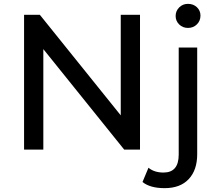

<svg xmlns="http://www.w3.org/2000/svg" viewBox="-20 -777 1135 997"><path d="M956 -632Q929 -632 910.5 -650Q892 -668 892 -694Q892 -720 910.5 -738.5Q929 -757 956 -757Q984 -757 1002.5 -739.5Q1021 -722 1021 -696Q1021 -669 1002.5 -650.5Q984 -632 956 -632ZM187 -700 607 -178V-700H707V0H625L205 -522V0H105V-700ZM908 26V-530H1004V24Q1004 106 960 153Q916 200 835 200Q759 200 720 168L751 94Q781 119 829 119Q908 119 908 26Z"/></svg>

Font: false
Style: Regular
Weight: 500
Designer: Julieta Ulanovsky
Foundry: Julieta Ulanovsky
Version: Version 7.222;hotconv 1.0.109;makeotfexe 2.5.65596